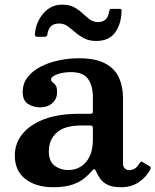

<svg xmlns="http://www.w3.org/2000/svg" viewBox="-20 -774 651 804"><path d="M42 -123Q42 -173 73.5 -212.5Q105 -252 165.2 -274.8Q225.5 -297.5 311.5 -297.5H356Q364.5 -297.5 366.8 -299.5Q369 -301.5 369 -310.5V-367Q369 -414 349 -443Q329 -472 277 -472Q245 -472 219.5 -462.8Q194 -453.5 194 -441.5Q194 -433.5 200.2 -429.5Q206.5 -425.5 212.8 -417.2Q219 -409 219 -388.5Q219 -359.5 199 -342Q179 -324.5 149 -324.5Q119 -324.5 97 -339Q75 -353.5 75 -388.5Q75 -424 95.5 -450.5Q116 -477 150.2 -494.8Q184.5 -512.5 226.2 -521.2Q268 -530 310.5 -530Q380.5 -530 420.8 -508.2Q461 -486.5 478 -449.2Q495 -412 495 -364.5V-90.5Q495 -75.5 502.8 -68.5Q510.5 -61.5 521 -61.5Q531.5 -61.5 542.8 -67.2Q554 -73 565.5 -92Q571 -101 577 -95.5L607 -77.5Q613.5 -73.5 610 -65.5Q592.5 -32 561 -11Q529.5 10 488 10H487.5Q450.5 10 430 -0.5Q409.5 -11 399.2 -26.2Q389 -41.5 383 -55Q378.5 -65.5 374.5 -65.5Q370.5 -65.5 363.5 -56.5Q353 -44 334.2 -28.2Q315.5 -12.5 284 -1.2Q252.5 10 203 10Q130.5 10 86.2 -24.5Q42 -59 42 -123ZM184.5 -139.5Q184.5 -98.5 208.8 -80.2Q233 -62 266 -62Q311 -62 340 -95.2Q369 -128.5 369 -191V-238.5Q369 -248.5 359 -248.5H321Q250 -248.5 217.2 -218.5Q184.5 -188.5 184.5 -139.5ZM383.5 -602.5Q352 -602.5 330.8 -614.2Q309.5 -626 293 -640.5Q278.5 -653 263.2 -664.2Q248 -675.5 227.5 -675.5Q203 -675.5 191.8 -662.5Q180.5 -649.5 178 -627Q176 -620 166.5 -620H137Q128.5 -620 127.2 -623.8Q126 -627.5 126.5 -635Q131 -682.5 162.2 -718.5Q193.5 -754.5 240 -754.5Q271.5 -754.5 291.8 -743Q312 -731.5 327.5 -716.5Q340.5 -704.5 355.5 -693Q370.5 -681.5 390.5 -681.5Q431 -681.5 437 -726Q438.5 -731.5 440 -734.2Q441.5 -737 449 -737H479.5Q486.5 -737 488 -734.5Q489.5 -732 489 -726Q487 -670.5 461 -636.5Q435 -602.5 383.5 -602.5Z"/></svg>

Font: Besley SemiBold
Style: Regular
Weight: 600
Designer: Owen Earl
Foundry: indestructible type*
Version: Version 2.001; ttfautohint (v1.8.3)